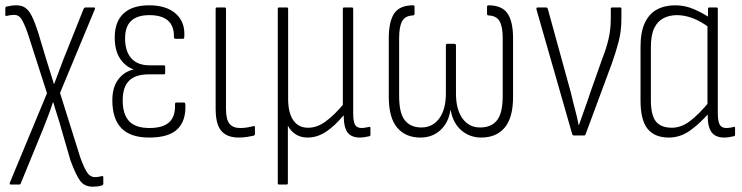

<svg xmlns="http://www.w3.org/2000/svg" viewBox="-20 -510 2793 723"><path d="M329 193Q298 193 281.5 170.5Q265 148 245 93L212 -21Q205 -47 196.5 -73Q188 -99 181 -124H179Q171 -99 161.5 -74Q152 -49 142 -24L58 181Q57 185 52 185H21Q18 185 17 183Q16 181 17 178L157 -159L84 -386Q71 -422 61 -438Q51 -454 34 -454Q27 -454 19.5 -453Q12 -452 4 -450Q0 -449 0 -454V-478Q0 -483 3 -485Q12 -487 22 -488.5Q32 -490 41 -490Q62 -490 75.5 -480.5Q89 -471 100 -449Q111 -427 123 -390L154 -287Q161 -264 168.5 -240.5Q176 -217 183 -194H184Q193 -217 201.5 -240.5Q210 -264 219 -287L295 -477Q298 -482 302 -482H333Q340 -482 337 -475L206 -160L283 85Q297 123 308.5 140Q320 157 337 157Q344 157 350.5 156Q357 155 364 153Q369 152 369 158V182Q369 186 365 188Q356 191 347 192Q338 193 329 193Z M542 8Q471 8 437 -27.5Q403 -63 403 -132Q403 -181 425 -210.5Q447 -240 482 -248V-249Q450 -261 431 -291Q412 -321 412 -369Q412 -428 445 -459Q478 -490 542 -490Q607 -490 642.5 -458Q678 -426 674 -371Q674 -364 669 -364H641Q635 -364 635 -370Q636 -412 612.5 -432.5Q589 -453 543 -453Q497 -453 474 -431.5Q451 -410 451 -365Q451 -317 474.5 -290.5Q498 -264 543 -264H597Q602 -264 602 -259V-236Q602 -230 597 -230H540Q490 -230 466 -206Q442 -182 442 -132Q442 -80 466 -54Q490 -28 543 -28Q594 -28 617.5 -50Q641 -72 639 -118Q639 -124 644 -124H673Q677 -124 678 -117Q681 -56 648.5 -24Q616 8 542 8Z M879 8Q849 8 829.5 -3.5Q810 -15 801 -38.5Q792 -62 792 -101V-476Q792 -482 797 -482H826Q831 -482 831 -476V-101Q831 -59 844.5 -43.5Q858 -28 884 -28Q898 -28 910.5 -30Q923 -32 934 -35Q940 -37 940 -31V-5Q940 -1 935 1Q926 3 911 5.5Q896 8 879 8Z M1031 185Q1026 185 1026 179V-476Q1026 -482 1031 -482H1060Q1065 -482 1065 -476V-138Q1065 -85 1084.5 -57Q1104 -29 1140 -29Q1175 -29 1207.5 -53.5Q1240 -78 1271 -115V-476Q1271 -482 1276 -482H1305Q1310 -482 1310 -476V-84Q1310 -54 1316.5 -41Q1323 -28 1342 -28Q1349 -28 1356 -29.5Q1363 -31 1370 -32Q1375 -34 1375 -28V-2Q1375 2 1371 3Q1363 5 1353 6.5Q1343 8 1335 8Q1305 8 1290 -9.5Q1275 -27 1274 -75V-76Q1242 -37 1208.5 -14.5Q1175 8 1138 8Q1112 8 1093 -4.5Q1074 -17 1064 -37V179Q1064 185 1059 185Z M1563 8Q1507 8 1475.5 -29.5Q1444 -67 1444 -145V-366Q1444 -429 1464.5 -459.5Q1485 -490 1536 -490Q1541 -490 1541 -484V-458Q1541 -453 1536 -452Q1506 -451 1494.5 -430.5Q1483 -410 1483 -367V-148Q1483 -84 1504.5 -57Q1526 -30 1567 -30Q1609 -30 1634 -64Q1659 -98 1659 -158V-339Q1659 -345 1664 -345H1691Q1697 -345 1697 -339V-158Q1697 -98 1721.5 -64Q1746 -30 1788 -30Q1830 -30 1851.5 -57Q1873 -84 1873 -148V-367Q1873 -410 1861 -430.5Q1849 -451 1818 -452Q1814 -453 1814 -458V-484Q1814 -490 1819 -490Q1870 -490 1891 -459.5Q1912 -429 1912 -366V-145Q1912 -67 1880.5 -29.5Q1849 8 1792 8Q1749 8 1717.5 -19Q1686 -46 1677 -95H1676Q1669 -48 1638.5 -20Q1608 8 1563 8Z M2140 0Q2137 0 2135 -4L2000 -475Q1999 -482 2005 -482H2036Q2041 -482 2043 -476L2130 -160Q2137 -129 2145 -99.5Q2153 -70 2159 -39H2160Q2171 -71 2182 -101Q2193 -131 2203 -162L2248 -289Q2263 -327 2271.5 -363Q2280 -399 2280 -441V-477Q2280 -482 2286 -482H2316Q2320 -482 2320 -476V-440Q2320 -393 2309.5 -353Q2299 -313 2284 -271L2185 -4Q2184 0 2180 0Z M2499 8Q2445 8 2418.5 -25Q2392 -58 2392 -131V-334Q2392 -389 2408 -423.5Q2424 -458 2453.5 -474Q2483 -490 2523 -490Q2560 -490 2594 -475Q2628 -460 2653 -443L2651 -406Q2619 -430 2588.5 -441.5Q2558 -453 2529 -453Q2501 -453 2478.5 -441.5Q2456 -430 2443.5 -404Q2431 -378 2431 -332V-133Q2431 -76 2450 -52.5Q2469 -29 2510 -29Q2546 -29 2579.5 -55Q2613 -81 2652 -128L2653 -88Q2615 -44 2578 -18Q2541 8 2499 8ZM2707 8Q2675 8 2660 -11.5Q2645 -31 2645 -73V-96L2644 -106V-419L2646 -434V-476Q2646 -482 2651 -482H2678Q2683 -482 2683 -476V-84Q2683 -54 2690 -41Q2697 -28 2715 -28Q2722 -28 2729 -29Q2736 -30 2743 -32Q2748 -34 2748 -28V-3Q2748 2 2743 3Q2735 5 2725.5 6.5Q2716 8 2707 8Z"/></svg>

Font: Sofia Sans Condensed ExtraLight
Style: Regular
Weight: 250
Version: Version 4.100